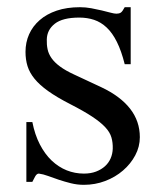

<svg xmlns="http://www.w3.org/2000/svg" viewBox="-20 -498 445 533"><path d="M368.2 -117.2Q368.2 -161.6 341.1 -196.3Q314 -231 261.2 -255.9L186 -291Q161.6 -302.2 146.5 -313.5Q131.3 -324.7 123 -336.7Q114.7 -348.6 112.1 -361.3Q109.4 -374 109.9 -388.2Q110.4 -415 132.1 -432.1Q153.8 -449.2 200.2 -449.2Q222.2 -449.2 241.2 -442.9Q260.3 -436.5 276.1 -421.6Q292 -406.7 304.4 -381.8Q316.9 -356.9 326.2 -319.8H342.8V-478H326.2Q319.8 -465.8 315.2 -462.9Q310.5 -460 303.2 -460Q297.4 -460 286.6 -462.9Q275.9 -465.8 262.5 -469Q249 -472.2 233.4 -475.1Q217.8 -478 202.1 -478Q165.5 -478 137.5 -468.5Q109.4 -459 90.1 -442.1Q70.8 -425.3 60.8 -402.8Q50.8 -380.4 50.8 -354Q50.8 -332.5 56.4 -314.5Q62 -296.4 75.9 -279.3Q89.8 -262.2 113.8 -245.1Q137.7 -228 174.8 -209Q212.9 -189.5 236.1 -174.1Q259.3 -158.7 272.2 -144.8Q285.2 -130.9 289.3 -116.5Q293.5 -102.1 293 -85Q292.5 -70.8 287.1 -58.3Q281.7 -45.9 271.5 -36.6Q261.2 -27.3 246.6 -21.7Q231.9 -16.1 212.9 -16.1Q188 -16.1 165.3 -25.1Q142.6 -34.2 123.5 -52.2Q104.5 -70.3 90.6 -97.2Q76.7 -124 69.8 -159.2H53.2V6.8H69.8Q73.2 0 77.6 -8.1Q82 -16.1 87.9 -16.1Q99.6 -14.6 113.5 -9.5Q127.4 -4.4 143.3 1Q159.2 6.3 176.8 10.7Q194.3 15.1 212.9 15.1Q244.1 15.1 272.2 4.4Q300.3 -6.3 321.5 -24.7Q342.8 -43 355.5 -66.9Q368.2 -90.8 368.2 -117.2Z"/></svg>

Font: Galatia SIL
Style: Regular
Weight: 400
Designer: Development by SIL's NRSI team
Version: Version 2.1